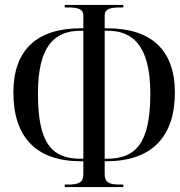

<svg xmlns="http://www.w3.org/2000/svg" viewBox="-20 -744 725 774"><path d="M241 10H477V0H464C419 0 402 -9 402 -42V-94H409C589 -94 685 -190 685 -371C685 -544 588 -630 412 -630H402V-682C402 -705 419 -714 464 -714H477V-724H241V-714H254C299 -714 316 -705 316 -682V-630H306C132 -630 34 -546 34 -371C34 -193 124 -94 306 -94H316V-42C316 -9 299 0 254 0H241ZM316 -104H305C184 -104 133 -173 133 -367C133 -554 196 -620 305 -620H316ZM402 -104V-620H414C511 -620 586 -565 586 -367C586 -164 526 -104 410 -104Z"/></svg>

Font: Noto Serif Display ExtraCondensed
Style: Regular
Weight: 400
Width: 2
Designer: Monotype Design Team
Foundry: Monotype Imaging Inc.
Version: Version 2.009